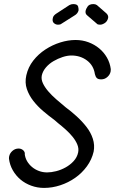

<svg xmlns="http://www.w3.org/2000/svg" viewBox="-20 -922 563 941"><path d="M523 -584Q523 -579 522.5 -576Q522 -573 522 -571Q519 -556 506 -544.5Q493 -533 476 -533Q461 -533 454.5 -539.5Q448 -546 445 -559Q439 -601 406.5 -625.5Q374 -650 330 -650Q310 -650 287 -642.5Q264 -635 242.5 -622.5Q221 -610 205.5 -592Q190 -574 185 -553Q181 -534 190 -514.5Q199 -495 216 -475Q233 -455 256 -435L302 -396Q328 -377 355 -352.5Q382 -328 403.5 -300.5Q425 -273 435 -242Q445 -211 439 -179Q430 -140 406 -107Q382 -74 348.5 -50.5Q315 -27 275.5 -14Q236 -1 196 -1Q163 -1 133 -12Q103 -23 80.5 -42Q58 -61 43 -87Q28 -113 24 -144Q24 -154 25 -156Q28 -171 41 -182.5Q54 -194 71 -194Q83 -194 92 -187Q101 -180 102 -169H101Q103 -149 112.5 -132.5Q122 -116 137 -103.5Q152 -91 171 -84Q190 -77 211 -77Q231 -77 255 -83Q279 -89 301.5 -101.5Q324 -114 341 -132.5Q358 -151 363 -175Q367 -194 359 -213.5Q351 -233 336 -251.5Q321 -270 302 -287Q283 -304 264 -319Q260 -322 252 -329.5Q244 -337 243 -337L244 -336Q218 -355 191 -378Q164 -401 143 -428Q122 -455 111.5 -486Q101 -517 109 -553Q118 -593 143 -625Q168 -657 202.5 -679.5Q237 -702 275.5 -714Q314 -726 350 -726Q384 -726 413.5 -715Q443 -704 466 -685Q489 -666 504 -640Q519 -614 523 -583ZM502 -856Q512 -846 510 -834Q506 -817 493.5 -809Q481 -801 471 -801Q464 -801 458 -803L408 -846Q396 -855 400 -871Q401 -877 409 -889.5Q417 -902 438 -902Q448 -902 455 -897ZM257 -856Q241 -846 239 -834Q235 -817 244 -809Q253 -801 264 -801Q271 -801 277 -803L345 -846Q361 -855 365 -871Q366 -877 363 -889.5Q360 -902 339 -902Q329 -902 320 -897Z"/></svg>

Font: VDS Compensated
Style: Light Italic
Weight: 300
Italic angle: -12°
Designer: artmaker
Foundry: artmaker
Version: Version 1.000 2012 initial release